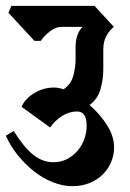

<svg xmlns="http://www.w3.org/2000/svg" viewBox="-42 -659 445 658"><path d="M348 -567Q334 -556 323 -536.5Q312 -517 312 -490V-422Q312 -387 302.5 -353.5Q293 -320 265 -299Q300 -269 324.5 -230.5Q349 -192 349 -154Q349 -128 339 -104Q329 -80 310.5 -61.5Q292 -43 265.5 -32Q239 -21 206 -21Q173 -21 139 -34.5Q105 -48 75 -71.5Q45 -95 19.5 -126.5Q-6 -158 -22 -194L5 -210Q40 -154 72 -128.5Q104 -103 141 -103Q167 -103 188 -114Q209 -125 224 -142.5Q239 -160 247 -182.5Q255 -205 255 -228Q255 -277 222 -277Q195 -277 170 -261Q145 -245 130 -222L32 -293Q44 -321 75.5 -340Q107 -359 143 -359Q158 -359 176 -353Q202 -371 209.5 -400.5Q217 -430 217 -455V-497Q217 -543 241 -567H170Q149 -567 129 -551.5Q109 -536 98 -519H76L-13 -615L-3 -639H282Z"/></svg>

Font: Jaini Purva
Style: Regular
Weight: 400
Designer: Girish Dalvi, Maithili Shingre
Foundry: Ek Type
Version: Version 1.001;PS 1.000;hotconv 16.6.51;makeotf.lib2.5.65220